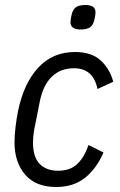

<svg xmlns="http://www.w3.org/2000/svg" viewBox="-20 -736 480 768"><path d="M205 12Q123 12 80.5 -37.5Q38 -87 38 -167Q38 -193 42 -227Q46 -261 52 -291Q75 -403 133 -465.5Q191 -528 280 -528Q346 -528 382.5 -494.5Q419 -461 433 -409L370 -380Q353 -463 276 -463Q222 -463 187 -429Q152 -395 139 -329L116 -213Q114 -201 113 -189Q112 -177 112 -167Q112 -107 139 -80Q166 -53 212 -53Q261 -53 289.5 -80.5Q318 -108 334 -156L394 -126Q365 -60 319 -24Q273 12 205 12ZM302 -618Q262 -618 262 -647Q262 -658 266 -675Q271 -698 283.5 -707Q296 -716 322 -716Q362 -716 362 -687Q362 -676 358 -659Q353 -636 340.5 -627Q328 -618 302 -618Z"/></svg>

Font: IBM Plex Sans Condensed
Style: Italic
Weight: 400
Width: 3
Italic angle: -11°
Designer: Mike Abbink, Paul van der Laan, Pieter van Rosmalen
Foundry: Bold Monday
Version: Version 1.3